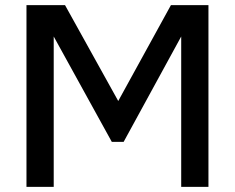

<svg xmlns="http://www.w3.org/2000/svg" viewBox="-20 -727 914 747"><path d="M83 0V-707H233L440 -334L645 -707H791V0H685V-585L461 -175H415L189 -585V0Z"/></svg>

Font: Onest Medium
Style: Regular
Weight: 500
Designer: Dmitri Voloshin, Andrey Kudryavtsev
Foundry: Dmitri Voloshin, Andrey Kudryavtsev
Version: Version 1.000;gftools[0.9.33]